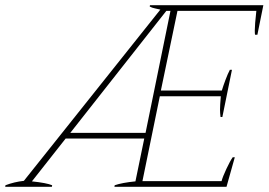

<svg xmlns="http://www.w3.org/2000/svg" viewBox="-51 -720 1035 740"><path d="M-30 -6Q4 -19 41 -23L567 -683Q560 -685 547 -687.5Q534 -690 526 -695L527 -700H964L941 -586H932Q931 -590 931 -603Q931 -624 937 -678H633L569 -371H804Q809 -388 818 -412Q827 -436 835 -451H843L806 -269H799Q797 -285 797 -297Q797 -313 800 -349H565L498 -22H803Q807 -38 821.5 -69Q836 -100 846 -114H854L822 0H390L391 -6Q420 -16 471 -21L505 -186H202L72 -21Q129 -15 150 -6L149 0H-31ZM510 -208 606 -678H590L220 -208Z"/></svg>

Font: Trirong Thin
Style: Italic
Weight: 250
Italic angle: -12°
Designer: Katatrad Team
Foundry: CadsonDemak
Version: Version 1.001